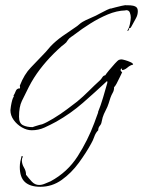

<svg xmlns="http://www.w3.org/2000/svg" viewBox="-20 -524 549 737"><path d="M135 193Q96 193 76 175Q56 157 56 117Q56 106 58 96Q60 86 63 75H66V77H68V78Q64 83 64 91Q64 106 72 119Q80 132 80 147Q80 149 81 148Q90 160 102 173Q114 186 130 186Q141 186 152.5 181Q164 176 174 172Q239 137 278 76Q317 15 342 -52Q343 -55 346.5 -64.5Q350 -74 353.5 -83.5Q357 -93 357 -93H356Q367 -120 375.5 -149Q384 -178 392 -206V-211L391 -212V-213Q345 -170 298 -129Q251 -88 196 -57Q174 -45 151 -34.5Q128 -24 102 -24Q83 -24 64 -35Q45 -46 32.5 -63.5Q20 -81 20 -101Q20 -105 22 -117Q24 -129 27 -140Q30 -151 33 -152L32 -157Q37 -165 40.5 -174.5Q44 -184 55 -185L56 -183Q58 -189 56 -195Q73 -239 98.5 -265Q124 -291 155 -324Q160 -329 164.5 -335Q169 -341 174 -346Q194 -367 219.5 -385Q245 -403 269 -419Q277 -424 283.5 -430Q290 -436 297 -440Q309 -447 322.5 -452.5Q336 -458 348 -464Q354 -467 366 -473.5Q378 -480 390.5 -486Q403 -492 408 -492V-490L409 -492Q413 -493 424 -496Q435 -499 446.5 -501.5Q458 -504 460 -504Q469 -504 480.5 -503.5Q492 -503 500.5 -498.5Q509 -494 509 -481Q509 -466 501 -452.5Q493 -439 486 -425Q485 -424 484 -421.5Q483 -419 481 -417Q480 -417 479 -416.5Q478 -416 476 -416Q476 -413 474.5 -409.5Q473 -406 470 -405V-406H469V-407Q475 -415 478.5 -431Q482 -447 482 -457Q482 -466 478.5 -475.5Q475 -485 464 -485L461 -484Q428 -483 393.5 -468.5Q359 -454 326.5 -433.5Q294 -413 268 -393Q262 -388 254 -383Q246 -378 241 -371L234 -361Q230 -357 225.5 -353.5Q221 -350 217 -347Q209 -340 201 -332.5Q193 -325 185 -317Q157 -289 133 -257.5Q109 -226 91 -191Q75 -159 64 -136.5Q53 -114 53 -76Q53 -51 68 -43.5Q83 -36 105 -36Q105 -36 113.5 -39Q122 -42 131.5 -44.5Q141 -47 142 -47Q158 -53 184.5 -69Q211 -85 236.5 -104Q262 -123 276 -134Q299 -153 320.5 -174.5Q342 -196 364 -216Q369 -221 373 -227.5Q377 -234 384 -235Q387 -240 398 -253.5Q409 -267 421 -280Q433 -293 436 -294Q442 -296 446 -296Q450 -296 460.5 -293Q471 -290 481 -285.5Q491 -281 491 -276Q480 -274 469 -264.5Q458 -255 448 -255V-256Q448 -257 448.5 -258Q449 -259 449 -259Q449 -260 448.5 -260Q448 -260 448 -260V-261H446V-260H445Q443 -258 443 -255Q443 -252 445 -250.5Q447 -249 448 -247H449Q447 -243 440.5 -229Q434 -215 427.5 -203Q421 -191 418 -190Q418 -177 413 -168.5Q408 -160 404 -149Q402 -144 400.5 -138Q399 -132 397 -127Q393 -114 385.5 -100Q378 -86 374 -73Q372 -63 370 -56Q369 -48 363 -41Q357 -34 357 -24Q347 -14 342 0.5Q337 15 330 27Q311 62 282.5 101Q254 140 217 166.5Q180 193 135 193Z"/></svg>

Font: Qwitcher Grypen
Style: Regular
Weight: 400
Designer: Robert E. Leuschke
Foundry: Robert E. Leuschke
Version: Version 1.100; ttfautohint (v1.8.3)